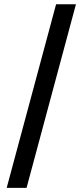

<svg xmlns="http://www.w3.org/2000/svg" viewBox="-20 -782 392 911"><path d="M340.3 -761.7 106 109.4H11.7L246.1 -761.7Z"/></svg>

Font: Inter 24pt Medium
Style: Regular
Weight: 500
Designer: Rasmus Andersson
Foundry: rsms
Version: Version 4.001;git-66647c0bb